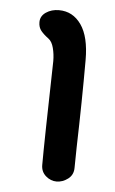

<svg xmlns="http://www.w3.org/2000/svg" viewBox="-44 -547 356 592"><g transform="rotate(5 134.0 -251.5)"><path d="M105 -35Q105 -105 111 -357Q111 -378 106 -397.5Q101 -417 90 -425Q75 -436 66.5 -446.5Q58 -457 58 -473Q58 -492 75 -503.5Q92 -515 115 -515Q158 -515 184 -478Q210 -441 210 -369Q210 -240 206 -100L205 -35Q205 -13 188.5 -0.5Q172 12 153 12Q135 12 120 -1Q105 -14 105 -35Z"/></g></svg>

Font: Tsukimi Rounded SemiBold
Style: Regular
Weight: 600
Designer: Takashi Funayama
Foundry: Takashi Funayama
Version: Version 1.032; ttfautohint (v1.8.3)